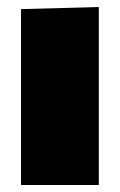

<svg xmlns="http://www.w3.org/2000/svg" viewBox="-20 -528 342 548"><path d="M40 0Q40 -52 40 -101Q40 -150 40 -213V-263Q40 -318 40 -358.8Q40 -399.5 40 -433.5Q40 -467.5 40 -502L262 -508Q262 -473 262 -438Q262 -403 262 -361.2Q262 -319.5 262 -263V-213Q262 -150 262 -101Q262 -52 262 0Z"/></svg>

Font: Commissioner Thin Black
Style: Regular
Weight: 900
Version: Version 1.000